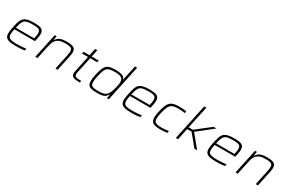

<svg xmlns="http://www.w3.org/2000/svg" viewBox="151 -2087 5166 3439"><g transform="rotate(30 2734.0 -367.5)"><path d="M293 8Q207 8 157 -4Q107 -16 85 -45.5Q63 -75 63 -126Q63 -152 68 -183Q73 -214 81 -254Q96 -329 112.5 -380.5Q129 -432 158 -461.5Q187 -491 239 -504.5Q291 -518 377 -518Q453 -518 495.5 -506Q538 -494 556 -467Q574 -440 574 -394Q574 -381 571.5 -361.5Q569 -342 564 -315.5Q559 -289 552 -256L548 -240H124Q117 -206 112.5 -178.5Q108 -151 108 -129Q108 -92 124.5 -70.5Q141 -49 181 -40.5Q221 -32 288 -32Q319 -32 353.5 -34Q388 -36 422.5 -39Q457 -42 482 -45L474 -5Q453 -1 422.5 2Q392 5 358.5 6.5Q325 8 293 8ZM132 -277H511L515 -297Q522 -330 524.5 -349.5Q527 -369 527 -387Q527 -427 511 -446.5Q495 -466 461.5 -472Q428 -478 376 -478Q308 -478 266 -471Q224 -464 200 -443Q176 -422 161 -382.5Q146 -343 132 -277Z M693 0 802 -510H840L828 -426H833Q848 -452 872 -472.5Q896 -493 937 -505.5Q978 -518 1046 -518Q1119 -518 1160.5 -506Q1202 -494 1218.5 -469Q1235 -444 1235 -404Q1235 -387 1232 -364Q1229 -341 1224 -316L1157 0H1111L1177 -310Q1181 -335 1184.5 -357Q1188 -379 1188 -395Q1188 -430 1173.5 -447.5Q1159 -465 1125.5 -471.5Q1092 -478 1036 -478Q962 -478 918 -459Q874 -440 850 -409.5Q826 -379 814.5 -341Q803 -303 795 -264L739 0Z M1615 0Q1571 0 1537.5 -3.5Q1504 -7 1481.5 -16.5Q1459 -26 1447.5 -44Q1436 -62 1436 -91Q1436 -99 1437 -107Q1438 -115 1439.5 -123Q1441 -131 1442 -137L1512 -470H1388L1397 -510H1520L1552 -658H1597L1566 -510H1711L1702 -470H1558L1487 -137Q1485 -126 1483.5 -118Q1482 -110 1482 -105.5Q1482 -101 1482 -99Q1482 -70 1497 -57Q1512 -44 1543.5 -40.5Q1575 -37 1623 -37Z M1968 8Q1896 8 1852 -3.5Q1808 -15 1789 -43.5Q1770 -72 1770 -124Q1770 -149 1774 -182Q1778 -215 1787 -256Q1804 -335 1823 -386.5Q1842 -438 1870.5 -466.5Q1899 -495 1943.5 -506.5Q1988 -518 2057 -518Q2115 -518 2157 -510Q2199 -502 2224 -484Q2249 -466 2258 -435H2261L2326 -743H2371L2214 0H2176L2188 -84H2183Q2164 -46 2136 -25.5Q2108 -5 2067 1.5Q2026 8 1968 8ZM1980 -32Q2034 -32 2068.5 -39Q2103 -46 2125.5 -62Q2148 -78 2166 -103Q2178 -121 2189 -147.5Q2200 -174 2209 -205.5Q2218 -237 2225 -267Q2232 -297 2236 -323Q2240 -349 2240 -364Q2240 -427 2201 -452.5Q2162 -478 2071 -478Q2009 -478 1969.5 -470.5Q1930 -463 1906 -440Q1882 -417 1865.5 -372.5Q1849 -328 1833 -255Q1825 -216 1820 -184Q1815 -152 1815 -129Q1815 -88 1831 -67Q1847 -46 1883.5 -39Q1920 -32 1980 -32Z M2682 8Q2596 8 2546 -4Q2496 -16 2474 -45.5Q2452 -75 2452 -126Q2452 -152 2457 -183Q2462 -214 2470 -254Q2485 -329 2501.5 -380.5Q2518 -432 2547 -461.5Q2576 -491 2628 -504.5Q2680 -518 2766 -518Q2842 -518 2884.5 -506Q2927 -494 2945 -467Q2963 -440 2963 -394Q2963 -381 2960.5 -361.5Q2958 -342 2953 -315.5Q2948 -289 2941 -256L2937 -240H2513Q2506 -206 2501.5 -178.5Q2497 -151 2497 -129Q2497 -92 2513.5 -70.5Q2530 -49 2570 -40.5Q2610 -32 2677 -32Q2708 -32 2742.5 -34Q2777 -36 2811.5 -39Q2846 -42 2871 -45L2863 -5Q2842 -1 2811.5 2Q2781 5 2747.5 6.5Q2714 8 2682 8ZM2521 -277H2900L2904 -297Q2911 -330 2913.5 -349.5Q2916 -369 2916 -387Q2916 -427 2900 -446.5Q2884 -466 2850.5 -472Q2817 -478 2765 -478Q2697 -478 2655 -471Q2613 -464 2589 -443Q2565 -422 2550 -382.5Q2535 -343 2521 -277Z M3283 8Q3205 8 3161 -6Q3117 -20 3099.5 -49.5Q3082 -79 3082 -127Q3082 -152 3086.5 -185Q3091 -218 3100 -256Q3117 -333 3136.5 -383.5Q3156 -434 3185.5 -463.5Q3215 -493 3258.5 -505.5Q3302 -518 3367 -518Q3408 -518 3452 -515Q3496 -512 3525 -506L3516 -466Q3488 -471 3450.5 -474.5Q3413 -478 3381 -478Q3320 -478 3282 -468.5Q3244 -459 3220 -434Q3196 -409 3179.5 -366Q3163 -323 3146 -256Q3136 -216 3131.5 -185Q3127 -154 3127 -131Q3127 -92 3143 -70Q3159 -48 3194.5 -40Q3230 -32 3288 -32Q3323 -32 3365 -36.5Q3407 -41 3432 -45L3424 -4Q3398 1 3359 4.5Q3320 8 3283 8Z M3600 0 3758 -743H3803L3704 -280H3792L4085 -510H4146L3828 -259L4041 0H3984L3788 -239H3696L3646 0Z M4435 8Q4349 8 4299 -4Q4249 -16 4227 -45.5Q4205 -75 4205 -126Q4205 -152 4210 -183Q4215 -214 4223 -254Q4238 -329 4254.5 -380.5Q4271 -432 4300 -461.5Q4329 -491 4381 -504.5Q4433 -518 4519 -518Q4595 -518 4637.5 -506Q4680 -494 4698 -467Q4716 -440 4716 -394Q4716 -381 4713.5 -361.5Q4711 -342 4706 -315.5Q4701 -289 4694 -256L4690 -240H4266Q4259 -206 4254.5 -178.5Q4250 -151 4250 -129Q4250 -92 4266.5 -70.5Q4283 -49 4323 -40.5Q4363 -32 4430 -32Q4461 -32 4495.5 -34Q4530 -36 4564.5 -39Q4599 -42 4624 -45L4616 -5Q4595 -1 4564.5 2Q4534 5 4500.5 6.5Q4467 8 4435 8ZM4274 -277H4653L4657 -297Q4664 -330 4666.5 -349.5Q4669 -369 4669 -387Q4669 -427 4653 -446.5Q4637 -466 4603.5 -472Q4570 -478 4518 -478Q4450 -478 4408 -471Q4366 -464 4342 -443Q4318 -422 4303 -382.5Q4288 -343 4274 -277Z M4835 0 4944 -510H4982L4970 -426H4975Q4990 -452 5014 -472.5Q5038 -493 5079 -505.5Q5120 -518 5188 -518Q5261 -518 5302.5 -506Q5344 -494 5360.5 -469Q5377 -444 5377 -404Q5377 -387 5374 -364Q5371 -341 5366 -316L5299 0H5253L5319 -310Q5323 -335 5326.5 -357Q5330 -379 5330 -395Q5330 -430 5315.5 -447.5Q5301 -465 5267.5 -471.5Q5234 -478 5178 -478Q5104 -478 5060 -459Q5016 -440 4992 -409.5Q4968 -379 4956.5 -341Q4945 -303 4937 -264L4881 0Z"/></g></svg>

Font: Saira Expanded ExtraLight
Style: Italic
Weight: 250
Width: 7
Italic angle: -12°
Designer: Hector Gatti with collaboration of the Omnibus-Type team
Foundry: Omnibus-Type
Version: Version 1.101